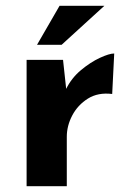

<svg xmlns="http://www.w3.org/2000/svg" viewBox="-20 -644 450 664"><path d="M198 -437 211 -317 208 -335Q227 -374 260 -401.5Q293 -429 325.5 -444Q358 -459 375 -459L368 -319Q319 -325 284 -303Q249 -281 230 -245Q211 -209 211 -171V0H72V-437ZM341 -624 193 -489H108L186 -624Z"/></svg>

Font: Reem Kufi Fun
Style: Regular
Weight: 400
Designer: Khaled Hosny
Version: Version 1.005